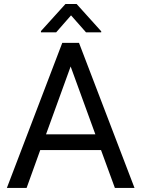

<svg xmlns="http://www.w3.org/2000/svg" viewBox="-20 -921 692 941"><path d="M475.1 -185.5H177.2L110.4 0H13.7L285.2 -710.9H367.2L639.2 0H543ZM205.6 -262.7H447.3L326.2 -595.2ZM476.1 -767.6V-762.7H401.4L328.1 -845.7L255.4 -762.7H180.7V-768.6L300.8 -901.4H355.5Z"/></svg>

Font: SteelSelectRoboto
Style: Roboto-Regular
Weight: 400
Designer: Google
Version: Version 2.137; 2017